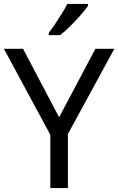

<svg xmlns="http://www.w3.org/2000/svg" viewBox="-20 -964 606 984"><path d="M283 -363 469 -714H566L328 -277V0H238V-273L0 -714H98ZM431 -934Q419 -916 394 -887.5Q369 -859 340.5 -830.5Q312 -802 288 -784H230V-796Q245 -815 262.5 -841Q280 -867 297 -894.5Q314 -922 325 -944H431Z"/></svg>

Font: Noto Sans Living
Style: Regular
Weight: 400
Designer: Monotype Design Team
Foundry: Monotype Imaging Inc.
Version: Version 2.013; ttfautohint (v1.8.4.7-5d5b)